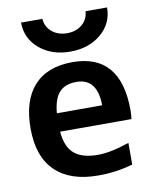

<svg xmlns="http://www.w3.org/2000/svg" viewBox="-85 -818 717 893"><g transform="rotate(-10 273.0 -371.5)"><path d="M76.2 -752.9H176.8Q179.7 -713.9 208.5 -690.4Q237.3 -667 279.3 -667Q321.3 -667 349.6 -690.4Q377.9 -713.9 380.9 -752.9H482.4Q482.4 -677.7 424.8 -628.9Q367.2 -580.1 279.3 -580.1Q191.4 -580.1 133.8 -628.9Q76.2 -677.7 76.2 -752.9ZM167 -308.6H380.9Q379.9 -436.5 281.2 -436.5Q228.5 -436.5 200.7 -406.7Q172.9 -377 167 -308.6ZM167 -221.7Q172.9 -149.4 210.4 -117.2Q248 -85 322.3 -85Q381.8 -85 470.7 -115.2V-12.7Q386.7 10.7 305.7 9.8Q174.8 9.8 104.5 -58.6Q34.2 -127 34.2 -259.8Q34.2 -391.6 97.2 -460.9Q160.2 -530.3 279.3 -530.3Q506.8 -530.3 506.8 -262.7Q506.8 -243.2 503.9 -221.7Z"/></g></svg>

Font: Mgen+ 1c bold
Style: Bold
Weight: 700
Designer: [Source Han Sans]
Ryoko NISHIZUKA  (kana & ideographs); Paul D. Hunt (Latin, Greek & Cyrillic); Wenlong ZHANG  (bopomofo
Version: Version 1.059.20150602